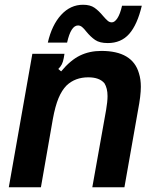

<svg xmlns="http://www.w3.org/2000/svg" viewBox="-20 -787 652 807"><path d="M17 0 116 -561H251L248 -543Q245 -527 240 -517Q235 -507 225 -497L237 -487Q276 -534 316 -553.5Q356 -573 406 -573Q537 -573 564 -479Q572 -454 572 -422Q572 -385 560 -323L503 0H368L426 -325Q432 -360 432 -383Q432 -416 419 -437Q398 -462 351 -462Q296 -462 260 -428Q240 -408 226 -374.5Q212 -341 202 -286L152 0ZM343 -654Q333 -667 325 -673.5Q317 -680 308 -680Q278 -680 262 -608H181Q198 -682 237 -724.5Q276 -767 329 -767Q359 -767 377 -754.5Q395 -742 414 -719Q426 -705 433.5 -699Q441 -693 450 -693Q462 -693 473.5 -710.5Q485 -728 493 -763H576Q557 -683 523 -644.5Q489 -606 433 -606Q399 -606 380 -619Q361 -632 343 -654Z"/></svg>

Font: Open Sauce Sans
Style: Bold Italic
Weight: 700
Italic angle: -10°
Designer: Alfredo Marco Pradil
Foundry: Creative Sauce Fz LLC
Version: Version 1.477